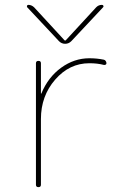

<svg xmlns="http://www.w3.org/2000/svg" viewBox="-20 -770 540 790"><path d="M222.7 -600.6 91.8 -740.2Q89.8 -743.2 91.3 -746.6Q92.8 -750 96.7 -750Q109.4 -750 120.1 -740.2L246.1 -603.5H248H250L376 -740.2Q385.7 -750 399.4 -750Q403.3 -750 405.3 -746.6Q407.2 -743.2 404.3 -740.2L273.4 -600.6Q262.7 -589.8 248 -589.8Q233.4 -589.8 222.7 -600.6ZM150.4 -385.7Q177.7 -452.1 231.4 -491.2Q285.2 -530.3 347.7 -530.3Q378.9 -530.3 407.2 -524.4Q412.1 -523.4 415 -519Q418 -514.6 418 -509.8Q418 -505.9 414.6 -503.9Q411.1 -502 407.2 -502.9Q380.9 -509.8 347.7 -509.8Q265.6 -509.8 207 -442.4Q148.4 -375 148.4 -280.3V-9.8Q148.4 0 138.2 0Q127.9 0 127.9 -9.8V-509.8Q127.9 -519.5 138.2 -519.5Q148.4 -519.5 148.4 -509.8V-385.7Q148.4 -384.8 149.4 -384.8Q150.4 -384.8 150.4 -385.7Z"/></svg>

Font: Rounded-X Mgen+ 1m thin
Style: Regular
Weight: 100
Designer: [Source Han Sans]
Ryoko NISHIZUKA  (kana & ideographs); Paul D. Hunt (Latin, Greek & Cyrillic); Wenlong ZHANG  (bopomofo
Version: Version 1.059.20150602